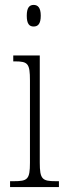

<svg xmlns="http://www.w3.org/2000/svg" viewBox="-20 -762 268 782"><path d="M117 -654C134 -654 146 -664 146 -698C146 -731 134 -742 117 -742C100 -742 89 -731 89 -698C89 -664 100 -654 117 -654ZM21 0H220V-24H207C152 -24 142 -32 142 -100V-536H34V-512H41C94 -512 102 -503 102 -434V-99C102 -31 92 -24 36 -24H21Z"/></svg>

Font: Noto Serif Devanagari ExtraCondensed ExtraLight
Style: Regular
Weight: 200
Width: 2
Designer: Universal Thirst, Indian Type Foundry and the Monotype Design Team
Foundry: Monotype Imaging Inc.
Version: Version 2.004